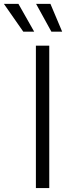

<svg xmlns="http://www.w3.org/2000/svg" viewBox="-94 -961 361 981"><path d="M157.7 -727.5V0H89.4V-727.5ZM168.5 -799.3 90.3 -941.4H163.6L223.6 -799.3ZM24.9 -799.3 -74.2 -941.4H0L80.6 -799.3Z"/></svg>

Font: Inter 20pt Light
Style: Regular
Weight: 300
Version: Version 4.001;git-66647c0bb